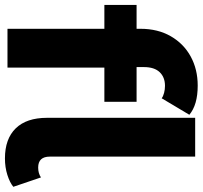

<svg xmlns="http://www.w3.org/2000/svg" viewBox="-48 -748 800 757"><g transform="rotate(90 351.5 -370.0)"><path d="M87 0V-382H-7V-509H87V-524Q87 -593 116.5 -644Q146 -695 196.5 -722.5Q247 -750 311 -750Q387 -750 426 -717L361 -608Q353 -614 339.5 -617.5Q326 -621 312 -621Q278 -621 258 -600Q238 -579 238 -538V-509H375V-382H240V0ZM598 10Q521 10 479.5 -32.5Q438 -75 438 -156V-740H591V-167Q591 -121 634 -121Q657 -121 673 -132L710 -23Q693 -9 663 0.5Q633 10 598 10Z"/></g></svg>

Font: Livvic
Style: Bold
Weight: 700
Designer: Jacques Le Bailly, Baron von Fonthausen
Version: Version 1.001; ttfautohint (v1.8.2)